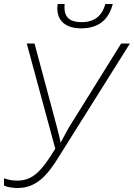

<svg xmlns="http://www.w3.org/2000/svg" viewBox="-29 -932 671 962"><path d="M378 -790C463 -790 515 -831 536 -912H499C484 -858 450 -821 380 -821C320 -821 294 -846 294 -895C294 -900 294 -906 295 -912H260C259 -906 258 -897 258 -892C258 -825 302 -790 378 -790ZM59 10C152 10 208 -52 266 -147L622 -714H578L316 -293C303 -270 286 -239 275 -217C270 -241 263 -269 256 -296L144 -714H105L248 -187C184 -83 140 -27 58 -27C35 -27 11 -31 -9 -39V-2C10 6 35 10 59 10Z"/></svg>

Font: Noto Sans ExtraLight
Style: Italic
Weight: 200
Italic angle: -12°
Designer: Monotype Design Team
Foundry: Monotype Imaging Inc.
Version: Version 2.013